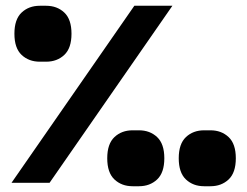

<svg xmlns="http://www.w3.org/2000/svg" viewBox="-20 -634 858 666"><path d="M446 -614H578L152 0H20ZM30 -517Q30 -567 55 -590.5Q80 -614 118 -614H140Q178 -614 203 -590.5Q228 -567 228 -517Q228 -467 203 -443.5Q178 -420 140 -420H118Q80 -420 55 -443.5Q30 -467 30 -517ZM600 -85Q600 -135 625 -158.5Q650 -182 688 -182H710Q748 -182 773 -158.5Q798 -135 798 -85Q798 -35 773 -11.5Q748 12 710 12H688Q650 12 625 -11.5Q600 -35 600 -85ZM352 -85Q352 -135 377 -158.5Q402 -182 440 -182H462Q500 -182 525 -158.5Q550 -135 550 -85Q550 -35 525 -11.5Q500 12 462 12H440Q402 12 377 -11.5Q352 -35 352 -85Z"/></svg>

Font: IBM Plex Arabic
Style: Bold
Weight: 700
Designer: Mike Abbink, Paul van der Laan, Pieter van Rosmalen, Wael Morcos, Khajak Apelian
Foundry: Bold Monday
Version: Version 1.0